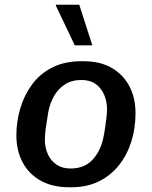

<svg xmlns="http://www.w3.org/2000/svg" viewBox="-20 -779 640 809"><path d="M272 10Q201 10 151 -18Q101 -46 75 -95.5Q49 -145 49 -209Q49 -267 65.5 -322.5Q82 -378 115 -423Q148 -468 200 -494.5Q252 -521 322 -521H332Q402 -521 450.5 -493Q499 -465 525 -416Q551 -367 551 -302Q551 -238 533 -181.5Q515 -125 480.5 -82Q446 -39 396 -14.5Q346 10 281 10ZM277 -69Q335 -69 368.5 -104.5Q402 -140 414 -192Q419 -214 422.5 -238Q426 -262 428.5 -283Q431 -304 431 -318Q431 -351 419 -379.5Q407 -408 383 -425Q359 -442 323 -442Q283 -442 254 -423.5Q225 -405 207.5 -374Q190 -343 183 -305Q177 -269 173 -239.5Q169 -210 169 -191Q169 -157 181.5 -129.5Q194 -102 218 -85.5Q242 -69 277 -69ZM295 -588 215 -756 216 -759H314L369 -588Z"/></svg>

Font: Chivo Mono Medium
Style: Italic
Weight: 500
Italic angle: -8.05°
Monospace: yes
Designer: Hector Gatti
Foundry: Omnibus-Type
Version: Version 1.008